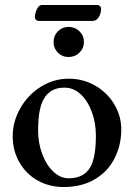

<svg xmlns="http://www.w3.org/2000/svg" viewBox="-20 -737 538 771"><path d="M31 -190Q31 -248 61 -301.5Q91 -355 143 -388Q195 -421 256 -421Q314 -421 362.5 -393Q411 -365 439 -318Q467 -271 467 -217Q467 -155 440.5 -102Q414 -49 361.5 -17.5Q309 14 235 14Q178 14 131.5 -12Q85 -38 58 -85Q31 -132 31 -190ZM344 -68Q365 -107 365 -193Q365 -243 349 -287Q333 -331 304.5 -358Q276 -385 239 -385Q215 -385 197 -377.5Q179 -370 164 -352Q147 -330 140 -295.5Q133 -261 133 -213Q133 -164 149 -120Q165 -76 193.5 -48.5Q222 -21 256 -21Q318 -21 344 -68ZM195 -568Q195 -594 212.5 -611.5Q230 -629 255 -629Q281 -629 299 -611.5Q317 -594 317 -568Q317 -543 299 -525.5Q281 -508 255 -508Q230 -508 212.5 -525.5Q195 -543 195 -568ZM120 -667Q120 -683 128 -700Q136 -717 149 -717H371Q377 -717 381.5 -712.5Q386 -708 386 -703Q386 -683 376.5 -668Q367 -653 352 -653H136Q129 -653 124.5 -657.5Q120 -662 120 -667Z"/></svg>

Font: EB Garamond Medium
Style: Regular
Weight: 500
Designer: Georg Duffner and Octavio Pardo
Foundry: Georg Duffner
Version: Version 1.000